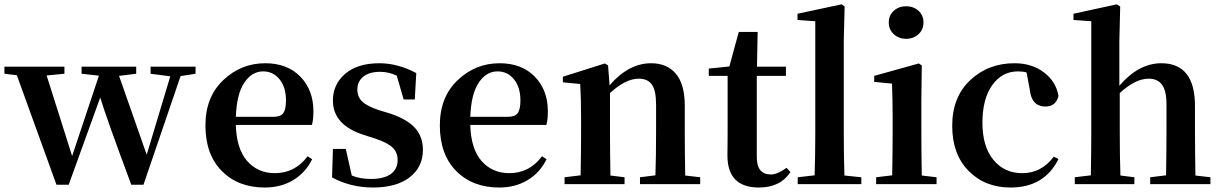

<svg xmlns="http://www.w3.org/2000/svg" viewBox="-26 -839 5564 875"><path d="M865.2 -535.2V-502.9L796.9 -492.2L627.9 2.9H572.3Q459 -300.8 430.7 -394.5L287.1 2.9H231.4L50.8 -496.1L-5.9 -502.9V-535.2H267.6V-502.9L186.5 -495.1L302.7 -127.9L424.8 -494.1L345.7 -502.9V-535.2H594.7V-502.9L516.6 -493.2L642.6 -133.8L750 -491.2L660.2 -502.9V-535.2Z M1048.8 -306.6H1219.7Q1252.9 -306.6 1265.1 -323.7Q1277.3 -340.8 1277.3 -380.9Q1277.3 -441.4 1248 -477.5Q1218.8 -513.7 1172.9 -513.7Q1122.1 -513.7 1087.4 -462.4Q1052.7 -411.1 1048.8 -306.6ZM1395.5 -269.5H1048.8Q1051.8 -160.2 1100.6 -105Q1149.4 -49.8 1226.6 -49.8Q1318.4 -49.8 1376 -127L1396.5 -113.3Q1366.2 -51.8 1310.1 -18.1Q1253.9 15.6 1180.7 15.6Q1059.6 15.6 984.9 -59.6Q910.2 -134.8 910.2 -267.6Q910.2 -396.5 991.2 -473.6Q1072.3 -550.8 1182.6 -550.8Q1283.2 -550.8 1342.8 -489.7Q1402.3 -428.7 1402.3 -332Q1402.3 -293 1395.5 -269.5Z M1701.2 -336.9 1752.9 -321.3Q1831.1 -294.9 1866.2 -254.9Q1901.4 -214.8 1901.4 -156.2Q1901.4 -78.1 1841.3 -31.2Q1781.2 15.6 1672.9 15.6Q1573.2 15.6 1487.3 -30.3L1491.2 -160.2H1549.8L1577.1 -39.1Q1615.2 -23.4 1664.1 -23.4Q1723.6 -23.4 1754.9 -45.9Q1786.1 -68.4 1786.1 -109.4Q1786.1 -143.6 1764.2 -165.5Q1742.2 -187.5 1685.5 -207L1630.9 -224.6Q1491.2 -269.5 1491.2 -380.9Q1491.2 -455.1 1547.4 -502.9Q1603.5 -550.8 1703.1 -550.8Q1787.1 -550.8 1871.1 -505.9L1864.3 -385.7H1813.5L1782.2 -494.1Q1746.1 -511.7 1706.1 -511.7Q1657.2 -511.7 1629.9 -489.7Q1602.5 -467.8 1602.5 -430.7Q1602.5 -398.4 1624 -377Q1645.5 -355.5 1701.2 -336.9Z M2117.2 -306.6H2288.1Q2321.3 -306.6 2333.5 -323.7Q2345.7 -340.8 2345.7 -380.9Q2345.7 -441.4 2316.4 -477.5Q2287.1 -513.7 2241.2 -513.7Q2190.4 -513.7 2155.8 -462.4Q2121.1 -411.1 2117.2 -306.6ZM2463.9 -269.5H2117.2Q2120.1 -160.2 2168.9 -105Q2217.8 -49.8 2294.9 -49.8Q2386.7 -49.8 2444.3 -127L2464.8 -113.3Q2434.6 -51.8 2378.4 -18.1Q2322.3 15.6 2249 15.6Q2127.9 15.6 2053.2 -59.6Q1978.5 -134.8 1978.5 -267.6Q1978.5 -396.5 2059.6 -473.6Q2140.6 -550.8 2251 -550.8Q2351.6 -550.8 2411.1 -489.7Q2470.7 -428.7 2470.7 -332Q2470.7 -293 2463.9 -269.5Z M3096.7 -39.1 3165 -31.2V0H2890.6V-31.2L2960.9 -40Q2963.9 -123 2963.9 -235.4V-363.3Q2963.9 -426.8 2944.8 -453.6Q2925.8 -480.5 2884.8 -480.5Q2825.2 -480.5 2753.9 -415V-235.4Q2753.9 -152.3 2755.9 -39.1L2820.3 -31.2V0H2546.9V-31.2L2620.1 -40Q2622.1 -153.3 2622.1 -235.4V-306.6Q2622.1 -392.6 2618.2 -456.1L2539.1 -463.9V-489.3L2730.5 -549.8L2745.1 -541L2752 -450.2Q2838.9 -550.8 2941.4 -550.8Q3013.7 -550.8 3054.2 -502.9Q3094.7 -455.1 3094.7 -357.4V-235.4Q3094.7 -152.3 3096.7 -39.1Z M3558.6 -74.2 3576.2 -54.7Q3530.3 15.6 3432.6 15.6Q3289.1 15.6 3289.1 -130.9Q3289.1 -146.5 3289.6 -178.7Q3290 -210.9 3290 -231.4V-493.2H3204.1V-526.4L3297.9 -536.1L3340.8 -693.4H3426.8L3423.8 -535.2H3555.7V-493.2H3422.9V-123Q3422.9 -43.9 3487.3 -43.9Q3516.6 -43.9 3558.6 -74.2Z M3822.3 -39.1 3899.4 -31.2V0H3609.4V-31.2L3686.5 -40Q3689.5 -134.8 3689.5 -235.4V-742.2L3608.4 -748V-776.4L3809.6 -819.3L3823.2 -809.6L3819.3 -651.4V-235.4Q3819.3 -135.7 3822.3 -39.1Z M4024.4 -736.3Q4024.4 -769.5 4047.4 -790Q4070.3 -810.5 4103.5 -810.5Q4136.7 -810.5 4159.7 -790Q4182.6 -769.5 4182.6 -736.3Q4182.6 -704.1 4159.7 -683.1Q4136.7 -662.1 4103.5 -662.1Q4070.3 -662.1 4047.4 -683.1Q4024.4 -704.1 4024.4 -736.3ZM4174.8 -39.1 4242.2 -31.2V0H3966.8V-31.2L4040 -40Q4042 -153.3 4042 -235.4V-305.7Q4042 -382.8 4039.1 -458L3958 -465.8V-493.2L4161.1 -549.8L4174.8 -541L4172.9 -384.8V-235.4Q4172.9 -152.3 4174.8 -39.1Z M4667 -430.7 4652.3 -508.8Q4636.7 -513.7 4613.3 -513.7Q4541 -513.7 4496.1 -451.2Q4451.2 -388.7 4451.2 -279.3Q4451.2 -171.9 4501 -110.8Q4550.8 -49.8 4632.8 -49.8Q4719.7 -49.8 4776.4 -125L4797.9 -114.3Q4733.4 15.6 4579.1 15.6Q4462.9 15.6 4388.2 -60.1Q4313.5 -135.7 4313.5 -265.6Q4313.5 -396.5 4395.5 -473.6Q4477.5 -550.8 4597.7 -550.8Q4676.8 -550.8 4731.9 -508.8Q4787.1 -466.8 4797.9 -401.4Q4785.2 -353.5 4739.3 -353.5Q4674.8 -353.5 4667 -430.7Z M5421.9 -39.1 5490.2 -31.2V0H5215.8V-31.2L5288.1 -40Q5290 -151.4 5290 -235.4V-363.3Q5290 -425.8 5269.5 -453.1Q5249 -480.5 5209 -480.5Q5148.4 -480.5 5077.1 -415V-235.4Q5077.1 -124 5080.1 -39.1L5143.6 -31.2V0H4872.1V-31.2L4945.3 -40Q4947.3 -153.3 4947.3 -235.4V-742.2L4866.2 -748V-776.4L5063.5 -819.3L5079.1 -809.6L5075.2 -651.4V-448.2Q5163.1 -550.8 5266.6 -550.8Q5419.9 -550.8 5419.9 -355.5V-235.4Q5419.9 -152.3 5421.9 -39.1Z"/></svg>

Font: Bpmf Zihi Serif Bold
Style: Bold
Weight: 700
Foundry: But Ko
Version: Version 1.320